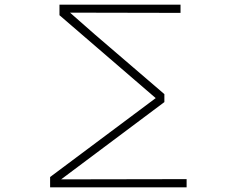

<svg xmlns="http://www.w3.org/2000/svg" viewBox="-20 -779 1040 820"><path d="M194 -23V21H777V-14L241 -13L682 -343V-377L386 -631L279 -725L751 -724V-759H234V-714L645 -360Z"/></svg>

Font: LINE Seed JP_OTF Thin
Style: Regular
Weight: 250
Designer: LY Corporation & Fontrix & Fontworks
Version: Version 1.007